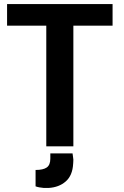

<svg xmlns="http://www.w3.org/2000/svg" viewBox="-20 -718 616 950"><path d="M15 -698H537V-591H343V6H209V-591H15ZM229 67V41H339Q340 49 341.5 59.5Q343 70 343 72Q343 77 342.5 84Q342 91 342 92Q339 150 305.5 179.5Q272 209 220 212H197Q172 210 156 204V123Q194 123 211.5 110.5Q229 98 229 67Z"/></svg>

Font: Repo
Style: DemiBold
Weight: 600
Designer: Stefan Peev
Foundry: Context Ltd
Version: Version 001.000